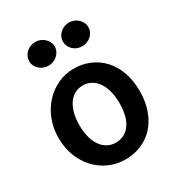

<svg xmlns="http://www.w3.org/2000/svg" viewBox="-167 -783 834 905"><g transform="rotate(-30 250.0 -330.5)"><path d="M28.8 0ZM253.9 -477.1Q299.3 -477.1 338.9 -460.4Q378.4 -443.8 408 -412.4Q437.5 -380.9 454.3 -335Q471.2 -289.1 471.2 -231Q471.2 -172.9 454.6 -127Q438 -81.1 408.9 -49.3Q379.9 -17.6 339.8 -0.7Q299.8 16.1 252.9 16.1Q206.1 16.1 165.3 -2Q124.5 -20 94 -52.7Q63.5 -85.4 46.1 -130.4Q28.8 -175.3 28.8 -229Q28.8 -282.2 46.6 -327.6Q64.5 -373 95.2 -406.2Q126 -439.5 166.7 -458.3Q207.5 -477.1 253.9 -477.1ZM359.9 -229Q359.9 -267.1 351.8 -296.4Q343.8 -325.7 329.1 -345.9Q314.5 -366.2 294.4 -376.7Q274.4 -387.2 251 -387.2Q227.1 -387.2 207.3 -376.7Q187.5 -366.2 173.6 -346.2Q159.7 -326.2 151.9 -297.6Q144 -269 144 -232.9Q144 -196.8 151.6 -167.7Q159.2 -138.7 173.3 -118.2Q187.5 -97.7 207.8 -86.4Q228 -75.2 252.9 -75.2Q301.8 -75.2 330.8 -114.7Q359.9 -154.3 359.9 -229ZM159.2 -676.8Q172.4 -676.8 184.8 -672.1Q197.3 -667.5 207 -658.9Q216.8 -650.4 222.9 -638.4Q229 -626.5 229 -611.8Q229 -598.6 223.4 -587.2Q217.8 -575.7 208.3 -566.9Q198.7 -558.1 186 -553Q173.3 -547.9 159.2 -547.9Q145 -547.9 132.3 -553Q119.6 -558.1 110.1 -566.9Q100.6 -575.7 95.2 -587.2Q89.8 -598.6 89.8 -611.8Q89.8 -625 95.2 -636.7Q100.6 -648.4 110.1 -657.5Q119.6 -666.5 132.3 -671.6Q145 -676.8 159.2 -676.8ZM342.8 -676.8Q355.5 -676.8 367.9 -672.1Q380.4 -667.5 390.1 -658.9Q399.9 -650.4 406 -638.4Q412.1 -626.5 412.1 -611.8Q412.1 -598.6 406.7 -587.2Q401.4 -575.7 391.8 -566.9Q382.3 -558.1 369.6 -553Q356.9 -547.9 342.8 -547.9Q328.6 -547.9 316.2 -552.7Q303.7 -557.6 294.2 -566.4Q284.7 -575.2 279.3 -586.9Q273.9 -598.6 273.9 -611.8Q273.9 -625.5 279.3 -637.2Q284.7 -648.9 294.2 -657.7Q303.7 -666.5 316.2 -671.6Q328.6 -676.8 342.8 -676.8Z"/></g></svg>

Font: InconsolataGo
Style: Bold
Weight: 700
Designer: Raph Levien, Kirill Tkachev(cyreal.org)
Foundry: Raph Levien, Kirill Tkachev(cyreal.org)
Version: Version 1.015; ttfautohint (v0.92) -l 8 -r 50 -G 200 -x 14 -